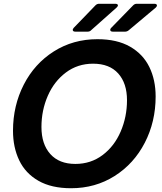

<svg xmlns="http://www.w3.org/2000/svg" viewBox="-20 -985 860 1019"><path d="M49 -291Q49 -424 106 -535.5Q163 -647 265.5 -712Q368 -777 497 -777Q601 -777 670 -737.5Q739 -698 772.5 -629.5Q806 -561 806 -473Q806 -339 748.5 -227.5Q691 -116 588.5 -51Q486 14 357 14Q253 14 184 -25.5Q115 -65 82 -134Q49 -203 49 -291ZM654 -453Q654 -543 607.5 -595Q561 -647 474 -647Q392 -647 329.5 -600Q267 -553 233.5 -476Q200 -399 200 -311Q200 -220 247 -167.5Q294 -115 380 -115Q462 -115 524.5 -162Q587 -209 620.5 -287Q654 -365 654 -453ZM380 -817Q366 -817 366 -827Q366 -830 371 -837L487 -957Q495 -965 506 -965H592Q599 -965 602.5 -962.5Q606 -960 606 -956Q606 -952 599 -945L464 -825Q457 -817 445 -817ZM579 -817Q565 -817 565 -827Q565 -832 570 -837L687 -957Q695 -965 706 -965H799Q806 -965 809.5 -962.5Q813 -960 813 -956Q813 -951 807 -945L664 -825Q655 -817 644 -817Z"/></svg>

Font: Open Sauce Two
Style: Bold Italic
Weight: 700
Italic angle: -10°
Designer: Alfredo Marco Pradil
Foundry: Creative Sauce Fz LLC
Version: Version 1.477